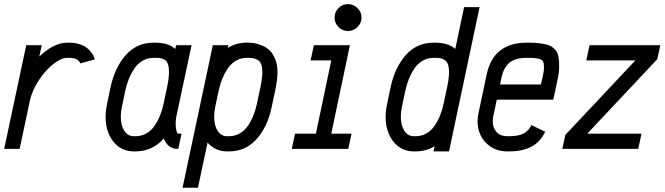

<svg xmlns="http://www.w3.org/2000/svg" viewBox="-23 -718 3205 926"><path d="M364.3 -412.1Q354.5 -439 310.1 -439H301.3Q271.5 -439 233.2 -408.4Q194.8 -377.9 162.8 -328.6Q130.9 -279.3 120.6 -230.5L71.8 0H-2.9L103.5 -500H178.2L166.5 -445.3Q236.8 -512.2 301.3 -512.2H310.1Q335.9 -512.2 357.2 -505.9Q378.4 -499.5 391.1 -490.7Q403.8 -481.9 413.6 -469.7Q423.3 -457.5 427.5 -449.2Q431.6 -440.9 434.6 -431.6Z M792 -370.1Q792 -393.6 787.1 -408.2Q782.2 -422.9 772 -429.2Q761.7 -435.5 752 -437.3Q742.2 -439 726.1 -439H717.3Q688.5 -439 664.6 -425Q640.6 -411.1 624.8 -387.2Q608.9 -363.3 598.6 -337.9Q588.4 -312.5 582 -283.7L564.5 -200.7Q559.6 -176.8 559.6 -154.8Q559.6 -112.3 576.7 -86.7Q593.8 -61 622.1 -61H630.9Q659.7 -61 683.3 -74.7Q707 -88.4 722.9 -112.1Q738.8 -135.7 749 -161.4Q759.3 -187 765.6 -216.3L783.2 -299.3Q792 -341.3 792 -370.1ZM717.3 -512.2H726.1Q789.1 -512.2 822.3 -481.9L826.2 -500H900.9L827.6 -156.7Q824.2 -141.1 824.2 -122.1Q824.2 -102.1 827.9 -87.6Q831.5 -73.2 836.9 -73.2H852.5L836.9 0H832.5Q787.6 0 766.6 -49.8Q711.4 12.2 630.9 12.2H622.1Q561.5 12.2 523.9 -34.9Q486.3 -82 486.3 -154.8Q486.3 -183.6 493.2 -216.3L510.7 -299.3Q531.2 -393.6 584.2 -452.9Q637.2 -512.2 717.3 -512.2Z M1242.2 -370.1Q1242.2 -392.6 1237.3 -406.7Q1232.4 -420.9 1221.9 -427.5Q1211.4 -434.1 1201.7 -436.3Q1191.9 -438.5 1176.3 -439H1167.5Q1138.7 -439 1114.7 -425Q1090.8 -411.1 1075 -387.2Q1059.1 -363.3 1048.8 -337.9Q1038.6 -312.5 1032.2 -283.7L1014.6 -200.7Q1009.8 -176.8 1009.8 -154.8Q1009.8 -112.3 1026.9 -86.7Q1043.9 -61 1072.3 -61H1081.1Q1109.9 -61 1133.5 -74.7Q1157.2 -88.4 1173.1 -112.1Q1189 -135.7 1199.2 -161.4Q1209.5 -187 1215.8 -216.3L1233.4 -299.3Q1242.2 -341.3 1242.2 -370.1ZM931.6 187.5H857.4L1003.4 -500H1078.1L1075.2 -486.8Q1116.7 -512.2 1167.5 -512.2H1176.3Q1187 -512.2 1199.5 -510.7Q1211.9 -509.3 1234.1 -501.2Q1256.3 -493.2 1272.9 -479.5Q1289.6 -465.8 1302.5 -437.3Q1315.4 -408.7 1315.4 -370.1Q1315.4 -337.4 1304.7 -283.7L1287.1 -200.7Q1267.1 -105.5 1214.1 -46.6Q1161.1 12.2 1081.1 12.2H1072.3Q1015.6 12.2 978 -30.3Z M1655.3 -698.2Q1681.6 -698.2 1701.2 -679Q1720.7 -659.7 1720.7 -633.3Q1720.7 -606.9 1701.2 -587.6Q1681.6 -568.4 1655.3 -568.4Q1628.4 -568.4 1609.6 -587.4Q1590.8 -606.4 1590.8 -633.3Q1590.8 -660.2 1609.6 -679.2Q1628.4 -698.2 1655.3 -698.2ZM1656.7 0H1384.3L1399.9 -73.2H1500.5L1574.7 -426.8H1475.1L1490.7 -500H1664.6L1574.7 -73.2H1672.4Z M2142.6 -369.6Q2142.6 -393.1 2137 -408.2Q2131.3 -423.3 2120.4 -429.4Q2109.4 -435.5 2100.3 -437.3Q2091.3 -439 2076.7 -439H2067.9Q2039.1 -439 2015.1 -425Q1991.2 -411.1 1975.3 -387.2Q1959.5 -363.3 1949.2 -337.9Q1939 -312.5 1932.6 -283.7L1915 -200.7Q1910.2 -177.7 1910.2 -155.3Q1910.2 -113.8 1927 -87.4Q1943.8 -61 1972.7 -61H1981.4Q2010.3 -61 2033.9 -74.7Q2057.6 -88.4 2073.5 -112.1Q2089.4 -135.7 2099.6 -161.4Q2109.9 -187 2116.2 -216.3L2133.8 -299.3Q2142.6 -340.3 2142.6 -369.6ZM2142.6 12.2H2067.9L2073.2 -12.7Q2032.7 12.2 1981.4 12.2H1972.7Q1912.1 12.2 1874.5 -34.9Q1836.9 -82 1836.9 -155.3Q1836.9 -183.6 1843.8 -216.3L1861.3 -299.3Q1881.8 -393.6 1934.8 -452.9Q1987.8 -512.2 2067.9 -512.2H2076.7Q2136.7 -512.2 2172.9 -482.4L2215.3 -683.6H2290Z M2526.9 -512.2Q2556.6 -512.2 2579.6 -509.3Q2602.5 -506.3 2617.9 -501.7Q2633.3 -497.1 2644 -488Q2654.8 -479 2660.6 -470.7Q2666.5 -462.4 2669.4 -447.8Q2672.4 -433.1 2673.1 -421.9Q2673.8 -410.6 2673.8 -391.6Q2673.8 -372.6 2668 -343.3L2645.5 -237.3H2373L2356 -156.7Q2353.5 -146.5 2353.5 -133.3Q2353.5 -100.6 2372.3 -80.8Q2391.1 -61 2422.9 -61H2431.6Q2478 -61 2502.4 -74.2Q2526.9 -87.4 2540 -114.7L2606.4 -82.5Q2582.5 -32.7 2539.3 -10.3Q2496.1 12.2 2431.6 12.2H2422.9Q2361.3 12.2 2320.8 -29.1Q2280.3 -70.3 2280.3 -133.3Q2280.3 -152.3 2284.7 -172.4L2324.2 -358.9Q2356.4 -512.2 2518.1 -512.2ZM2388.7 -310.5H2585.9L2596.7 -358.9Q2600.6 -376 2600.6 -391.6Q2600.6 -403.8 2599.6 -409.9Q2598.6 -416 2595 -422.9Q2591.3 -429.7 2583.3 -432.4Q2575.2 -435.1 2561.5 -437Q2547.9 -439 2526.9 -439H2518.1Q2461.9 -439 2434.1 -415.8Q2406.2 -392.6 2395.5 -343.3Z M2804.7 -426.8 2820.3 -500H3161.6L3147 -432.6L2809.1 -73.2H3070.8L3055.2 0H2689L2703.6 -67.4L3041.5 -426.8Z"/></svg>

Font: Anka/Coder Narrow
Style: Italic
Weight: 400
Width: 3
Italic angle: -12°
Monospace: yes
Version: Version 001.100